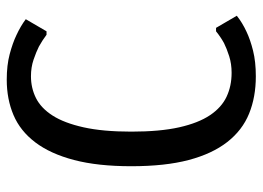

<svg xmlns="http://www.w3.org/2000/svg" viewBox="-122 -628 760 555"><g transform="rotate(-90 257.5 -350.0)"><path d="M55 -350Q55 -447 73 -515.5Q91 -584 124 -627.5Q157 -671 203 -690.5Q249 -710 305 -710Q347 -710 379 -701.5Q411 -693 434 -682Q460 -670 480 -655L445 -595H435Q419 -607 401 -617Q385 -625 363 -632.5Q341 -640 315 -640Q281 -640 252 -625.5Q223 -611 201.5 -577.5Q180 -544 167.5 -488Q155 -432 155 -350Q155 -267 167.5 -211.5Q180 -156 202.5 -122.5Q225 -89 256 -74.5Q287 -60 325 -60Q351 -60 373 -67Q395 -74 411 -82Q429 -92 445 -105H455L490 -45Q470 -29 444 -17Q421 -6 389 2Q357 10 315 10Q255 10 207 -9.5Q159 -29 125 -72.5Q91 -116 73 -184Q55 -252 55 -350Z"/></g></svg>

Font: Scada
Style: Regular
Weight: 400
Designer: Jovanny Lemonad
Foundry: Jovanny Lemonad
Version: Version 3.005; ttfautohint (v0.91) -l 8 -r 50 -G 200 -x 0 -w